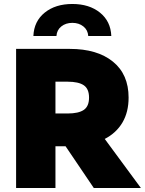

<svg xmlns="http://www.w3.org/2000/svg" viewBox="-20 -946 729 966"><path d="M61 -700H331Q469 -700 548 -636Q627 -572 627 -455Q627 -382 596 -329.5Q565 -277 507 -247L689 0H452L310 -210H259V0H61ZM428 -455Q428 -499 401.5 -517Q375 -535 320 -535H259V-375H320Q375 -375 401.5 -393Q428 -411 428 -455ZM344 -926Q429 -926 483 -882.5Q537 -839 540 -765H424Q422 -795 399.5 -813Q377 -831 344 -831Q311 -831 288.5 -813Q266 -795 264 -765H148Q151 -839 205 -882.5Q259 -926 344 -926Z"/></svg>

Font: Chess Sans ExtraBold
Style: Regular
Weight: 800
Designer: Wolf Bōese
Foundry: Wolf Bōese
Version: Version 7.223